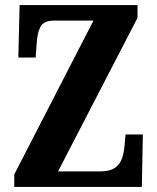

<svg xmlns="http://www.w3.org/2000/svg" viewBox="-20 -734 618 754"><path d="M36 0V-49L347 -653H192Q151 -653 138.5 -628Q126 -603 124 -562L120 -508H52L57 -714H520V-664L208 -61H374Q412 -61 432 -75.5Q452 -90 459.5 -113Q467 -136 469 -161L473 -206H541L537 0Z"/></svg>

Font: Noto Serif Tamil ExtraCondensed ExtraBold
Style: Italic
Weight: 800
Width: 2
Italic angle: -12°
Designer: Indian Type Foundry, Tom Grace, and the Monotype Design Team
Foundry: Monotype Imaging Inc.
Version: Version 2.003; ttfautohint (v1.8.4.7-5d5b)